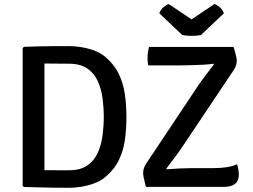

<svg xmlns="http://www.w3.org/2000/svg" viewBox="-20 -912 1234 937"><path d="M597 -341.5Q597 -283 589.5 -229.2Q582 -175.5 559.2 -129.2Q536.5 -83 491.5 -46Q469.5 -28 438.8 -16.8Q408 -5.5 375.8 -0.5Q343.5 4.5 317 4.5Q276.5 4.5 243 4Q209.5 3.5 175 2.5Q140.5 1.5 97 0.5L90.5 -5.5V-677.5L97 -683.5Q140.5 -685 175 -685.8Q209.5 -686.5 243 -686.8Q276.5 -687 317 -687Q343.5 -687 375.8 -682Q408 -677 438.8 -665.8Q469.5 -654.5 491.5 -636.5Q536 -599.5 558.8 -553Q581.5 -506.5 589.2 -453Q597 -399.5 597 -341.5ZM486.5 -341.5Q486.5 -386 480.5 -431.8Q474.5 -477.5 457.2 -516Q440 -554.5 406 -577.8Q372 -601 316.5 -601Q285 -601 258 -601.5Q231 -602 197 -602V-81.5Q231 -81.5 258 -81.2Q285 -81 316.5 -81Q372 -81 406 -104.5Q440 -128 457.2 -166.5Q474.5 -205 480.5 -251Q486.5 -297 486.5 -341.5ZM945.5 -492Q961 -515 981.8 -542.5Q1002.5 -570 1024 -598L1021 -601Q1004.5 -598 973.2 -596.2Q942 -594.5 911 -593.8Q880 -593 865 -593H704Q701.5 -602.5 700.8 -611.5Q700 -620.5 700 -629Q700 -654.5 707.5 -683H1120Q1130.5 -647.5 1133 -634.8Q1135.5 -622 1135.5 -614.5Q1135.5 -593.5 1121.5 -571.5L870.5 -196.5Q854 -172 832.5 -143Q811 -114 791.5 -89L794.5 -86Q826.5 -88.5 859.2 -90Q892 -91.5 915.5 -91.5H1019.5Q1097 -91.5 1137 -110.5Q1140.5 -99.5 1143 -86Q1145.5 -72.5 1145.5 -59Q1145.5 0 1072 0H692Q683 -35 680.8 -47.2Q678.5 -59.5 678.5 -67.5Q678.5 -78 682 -90Q685.5 -102 693 -113ZM1027 -892.5Q1039 -888 1053 -876Q1067 -864 1072.5 -847L960.5 -741Q939.5 -737 915 -737Q890.5 -737 869.5 -741L757.5 -847Q763 -864 777 -876Q791 -888 803 -892.5L915 -817.5Z"/></svg>

Font: Signika SC
Style: Regular
Weight: 400
Designer: Anna Giedryś
Foundry: Anna Giedryś
Version: Version 2.000; ttfautohint (v1.8.3) -l 8 -r 50 -G 200 -x 9 -